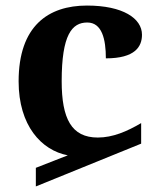

<svg xmlns="http://www.w3.org/2000/svg" viewBox="-20 -569 574 691"><path d="M109 102 488 -52V-126C437 -96 386 -74 332 -74C237 -74 202 -142 202 -277C202 -444 239 -488 294 -488C347 -488 361 -428 361 -359C466 -359 491 -401 491 -444C491 -503 422 -549 293 -549C154 -549 47 -476 47 -276C47 -117 129 -28 224 -10L109 35Z"/></svg>

Font: Noto Serif Georgian Bold
Style: Regular
Weight: 700
Designer: Monotype Design Team, Akaki Razmadze
Foundry: Google LLC
Version: Version 2.003